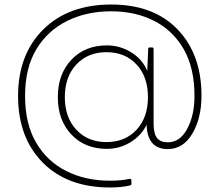

<svg xmlns="http://www.w3.org/2000/svg" viewBox="-20 -649 972 850"><path d="M467 181Q278 181 169 70.5Q60 -40 60 -224Q60 -408 171.5 -518.5Q283 -629 472 -629Q660 -629 766 -519Q872 -409 872 -225Q872 -126 831.5 -57.5Q791 11 723 11Q632 11 629 -97Q606 -49 558 -19.5Q510 10 453 10Q356 10 296 -53.5Q236 -117 236 -219Q236 -321 296 -384.5Q356 -448 453 -448Q512 -448 561.5 -417Q611 -386 632 -335L636 -431Q636 -439 642 -439Q647 -439 653.5 -439Q660 -439 660 -431V-102Q660 -58 675 -38.5Q690 -19 723 -19Q777 -19 809 -79Q841 -139 841 -224Q841 -348 793.5 -431Q746 -514 662.5 -556.5Q579 -599 472 -599Q364 -599 277.5 -556.5Q191 -514 141 -431Q91 -348 91 -224Q91 -101 140 -17.5Q189 66 274 108.5Q359 151 467 151Q515 151 553 143H556Q559 143 560.5 144.5Q562 146 562 164Q562 170 556 172Q517 181 467 181ZM451 -20Q534 -20 584.5 -74.5Q635 -129 635 -219Q635 -309 584.5 -363.5Q534 -418 451 -418Q369 -418 318 -363.5Q267 -309 267 -219Q267 -129 318 -74.5Q369 -20 451 -20Z"/></svg>

Font: YamahaIndonesia935. App Thin
Style: Regular
Weight: 100
Designer: Dalton Maag Ltd
Foundry: Dalton Maag Ltd
Version: Version 1.002